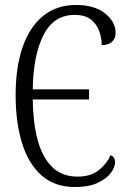

<svg xmlns="http://www.w3.org/2000/svg" viewBox="-20 -744 516 774"><path d="M282 10Q201 10 148 -36.5Q95 -83 69 -166.5Q43 -250 43 -362Q43 -472 71 -553.5Q99 -635 153.5 -679.5Q208 -724 286 -724Q361 -724 403.5 -690Q446 -656 446 -612Q446 -588 431 -575Q416 -562 390 -562Q390 -592 379.5 -620Q369 -648 345.5 -666Q322 -684 281 -684Q197 -684 155.5 -603Q114 -522 112 -384H339V-343H112Q113 -251 131.5 -181Q150 -111 189.5 -71.5Q229 -32 293 -32Q347 -32 379.5 -59Q412 -86 426 -119Q444 -110 444 -91Q444 -70 426.5 -46.5Q409 -23 373 -6.5Q337 10 282 10Z"/></svg>

Font: Noto Serif ExtraCondensed Light
Style: Regular
Weight: 300
Width: 2
Designer: Monotype Design Team
Foundry: Monotype Imaging Inc.
Version: Version 2.014; ttfautohint (v1.8.4.7-5d5b)